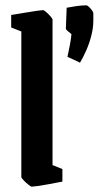

<svg xmlns="http://www.w3.org/2000/svg" viewBox="-20 -690 370 720"><path d="M280 -455 233 -477Q237 -496 241.5 -518.5Q246 -541 248 -562Q241 -568 234 -573.5Q227 -579 227 -583L230 -661Q246 -664 266 -667Q286 -670 304 -670Q309 -670 319.5 -658Q330 -646 330 -640V-612Q330 -586 322.5 -556.5Q315 -527 303 -500Q291 -473 280 -455ZM99 10Q96 10 86.5 2.5Q77 -5 68.5 -14Q60 -23 60 -26V-572L22 -587V-634Q22 -634 38.5 -636.5Q55 -639 77.5 -643Q100 -647 118.5 -649.5Q137 -652 141 -652Q145 -652 153.5 -644.5Q162 -637 169.5 -628.5Q177 -620 177 -616V-71L214 -56V-9Q214 -9 198 -6Q182 -3 161 1Q140 5 122 7.5Q104 10 99 10Z"/></svg>

Font: Grenze Gotisch SemiBold
Style: Regular
Weight: 600
Designer: Renata Polastri
Foundry: Omnibus-Type
Version: Version 1.001